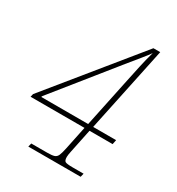

<svg xmlns="http://www.w3.org/2000/svg" viewBox="-172 -821 854 928"><g transform="rotate(30 255.5 -357.0)"><path d="M126 0 131 -20H219Q246 -20 258.5 -24Q271 -28 277 -41.5Q283 -55 289 -84L316 -214H15L19 -231L412 -714H450L350 -239H478L473 -214H344L317 -84Q312 -61 312 -50Q312 -30 320.5 -25Q329 -20 362 -20H423L418 0ZM61 -239H322L378 -506Q389 -558 398.5 -602Q408 -646 421 -692Q411 -677 384 -644Q357 -611 331 -579L61 -243Z"/></g></svg>

Font: Noto Serif Tamil Thin
Style: Italic
Weight: 100
Italic angle: -12°
Designer: Indian Type Foundry, Tom Grace, and the Monotype Design Team
Foundry: Monotype Imaging Inc.
Version: Version 2.003; ttfautohint (v1.8.4.7-5d5b)